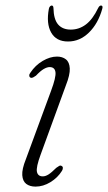

<svg xmlns="http://www.w3.org/2000/svg" viewBox="-20 -667 391 694"><path d="M134.5 -29.5Q117 -29.5 113.5 -46Q110 -62.5 127 -108.5L218 -358Q233.5 -397 232.2 -419.8Q231 -442.5 218.2 -452.5Q205.5 -462.5 186 -462.5Q161 -462.5 134.2 -446.8Q107.5 -431 90 -404.5Q85.5 -399 85.8 -393.8Q86 -388.5 90 -386.5Q94.5 -384.5 99.5 -387Q104.5 -389.5 110 -393.5Q126 -410.5 138 -417.5Q150 -424.5 159.5 -424.5Q178 -424.5 180.5 -406.2Q183 -388 164.5 -338.5L73.5 -91.5Q59 -55.5 60.5 -33.8Q62 -12 75 -2.2Q88 7.5 108.5 7.5Q136 7.5 162.2 -8.5Q188.5 -24.5 204 -49.5Q207.5 -55.5 207.2 -60.2Q207 -65 203 -67Q198.5 -70 193.8 -67.2Q189 -64.5 183.5 -60.5Q166.5 -43.5 155.5 -36.5Q144.5 -29.5 134.5 -29.5ZM235.8 -560Q265.9 -560 290.4 -578.5Q315 -597 334.8 -638Q339.3 -647 345.1 -647Q348.7 -647 350.1 -644.2Q351.4 -641.5 349.6 -635Q334.8 -582 301.7 -549.5Q268.6 -517 225.9 -517Q183.1 -517 164.9 -549.5Q146.7 -582 156.6 -635Q157.9 -641.5 161.1 -644.2Q164.2 -647 166.9 -647Q172.8 -647 173.2 -638Q174.1 -597 190.1 -578.5Q206.1 -560 235.8 -560Z"/></svg>

Font: Fraunces ExtraLight
Style: Italic
Weight: 250
Italic angle: -16°
Version: Version 1.000;[b76b70a41]